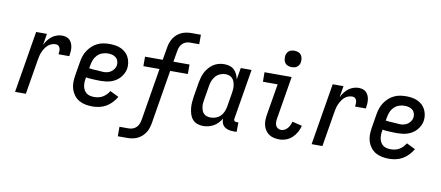

<svg xmlns="http://www.w3.org/2000/svg" viewBox="-79 -1059 3659 1594"><g transform="rotate(10 1750.0 -262.0)"><path d="M66 0 152 -520H243L227 -424Q237 -445 251.5 -464.5Q266 -484 285 -498.5Q304 -513 326 -520.5Q348 -528 370 -528Q388 -528 405 -523Q422 -518 434 -506Q446 -494 453 -477.5Q460 -461 462 -443Q464 -425 462.5 -406.5Q461 -388 458 -370H367Q369 -383 369.5 -396Q370 -409 366.5 -421Q363 -433 353.5 -440.5Q344 -448 331 -448Q314 -448 297 -442Q280 -436 266 -423.5Q252 -411 242 -395.5Q232 -380 224.5 -363.5Q217 -347 213 -330Q209 -313 206 -296L157 0Z M719 8Q689 8 660 2.5Q631 -3 606.5 -17Q582 -31 564.5 -53.5Q547 -76 538 -103Q529 -130 529 -160Q529 -190 534 -221L554 -341Q558 -366 566.5 -390.5Q575 -415 590 -437.5Q605 -460 625.5 -478.5Q646 -497 670.5 -508.5Q695 -520 720.5 -524Q746 -528 771 -528Q796 -528 821 -524Q846 -520 867.5 -510Q889 -500 906.5 -484Q924 -468 934.5 -446.5Q945 -425 949 -400.5Q953 -376 949 -350Q945 -329 935 -309Q925 -289 909.5 -272Q894 -255 874.5 -243Q855 -231 834 -224.5Q813 -218 791.5 -215.5Q770 -213 749 -213Q738 -213 728 -213.5Q718 -214 707 -214H705Q685 -215 665 -216Q645 -217 625 -221L623 -207Q620 -190 620 -173Q620 -156 623.5 -140.5Q627 -125 635.5 -111Q644 -97 657 -88Q670 -79 686.5 -75.5Q703 -72 720 -72Q738 -72 756 -76Q774 -80 790.5 -89.5Q807 -99 821 -113.5Q835 -128 844 -144L918 -108Q903 -82 881.5 -59Q860 -36 833.5 -20.5Q807 -5 777.5 1.5Q748 8 719 8ZM761 -290Q777 -290 793 -294Q809 -298 823 -307.5Q837 -317 847 -331.5Q857 -346 860 -362Q863 -381 857.5 -398.5Q852 -416 838.5 -427.5Q825 -439 807.5 -443.5Q790 -448 771 -448Q748 -448 724.5 -440Q701 -432 683 -414Q665 -396 656 -373.5Q647 -351 643 -327L638 -300Q653 -297 668.5 -296Q684 -295 699.5 -294.5Q715 -294 730.5 -292Q746 -290 761 -290Z M970 215V135H1048Q1065 135 1082 129Q1099 123 1112 110Q1125 97 1131.5 80.5Q1138 64 1141 47L1214 -395H1078V-475H1227L1245 -580Q1248 -601 1255 -621.5Q1262 -642 1274 -661Q1286 -680 1303.5 -695Q1321 -710 1341 -719Q1361 -728 1382 -731.5Q1403 -735 1424 -735H1503V-655H1425Q1408 -655 1391 -649Q1374 -643 1361.5 -630Q1349 -617 1342 -600.5Q1335 -584 1333 -567L1317 -475H1453V-395H1304L1229 60Q1225 81 1218.5 101.5Q1212 122 1199.5 141Q1187 160 1169.5 175Q1152 190 1132 199Q1112 208 1091 211.5Q1070 215 1049 215Z M1652 8Q1626 8 1602.5 -0.5Q1579 -9 1563 -27Q1547 -45 1539.5 -68.5Q1532 -92 1529 -117.5Q1526 -143 1528 -169Q1530 -195 1534 -221L1554 -341Q1558 -363 1564.5 -386Q1571 -409 1582 -430Q1593 -451 1609.5 -470Q1626 -489 1646.5 -502.5Q1667 -516 1690.5 -522Q1714 -528 1737 -528Q1760 -528 1782.5 -521.5Q1805 -515 1821 -499.5Q1837 -484 1846.5 -464Q1856 -444 1860 -421L1877 -520H1968L1898 -98Q1897 -93 1897.5 -88Q1898 -83 1901.5 -79Q1905 -75 1910 -73.5Q1915 -72 1920 -72H1936L1935 8H1906Q1886 8 1867 3.5Q1848 -1 1833 -12.5Q1818 -24 1811 -42.5Q1804 -61 1805 -81Q1793 -61 1776.5 -43.5Q1760 -26 1739.5 -14.5Q1719 -3 1696.5 2.5Q1674 8 1652 8ZM1701 -72Q1723 -72 1744.5 -79.5Q1766 -87 1782.5 -103Q1799 -119 1808 -140Q1817 -161 1821 -182L1841 -302Q1844 -319 1845 -336Q1846 -353 1843.5 -369Q1841 -385 1835.5 -400Q1830 -415 1819 -426.5Q1808 -438 1793 -443Q1778 -448 1761 -448Q1739 -448 1716.5 -438.5Q1694 -429 1678.5 -411Q1663 -393 1654.5 -371Q1646 -349 1643 -327L1623 -207Q1620 -192 1619 -176Q1618 -160 1620.5 -144.5Q1623 -129 1628.5 -115Q1634 -101 1644.5 -91Q1655 -81 1670 -76.5Q1685 -72 1701 -72Z M2295 8Q2271 8 2248.5 3Q2226 -2 2208 -14Q2190 -26 2177.5 -44Q2165 -62 2159 -84Q2153 -106 2153.5 -129.5Q2154 -153 2158 -176L2202 -440H2078L2077 -520H2306L2247 -163Q2244 -148 2244 -132Q2244 -116 2249 -102.5Q2254 -89 2267 -80.5Q2280 -72 2296 -72Q2310 -72 2324.5 -79.5Q2339 -87 2349.5 -99.5Q2360 -112 2366.5 -126.5Q2373 -141 2377 -156L2460 -136Q2453 -108 2438.5 -81.5Q2424 -55 2402 -34Q2380 -13 2351.5 -2.5Q2323 8 2295 8ZM2291 -601Q2275 -601 2259.5 -606.5Q2244 -612 2235 -624.5Q2226 -637 2223.5 -653.5Q2221 -670 2223 -687Q2225 -698 2231 -709Q2237 -720 2247 -727Q2257 -734 2268.5 -736.5Q2280 -739 2292 -739Q2308 -739 2323.5 -733.5Q2339 -728 2348 -715.5Q2357 -703 2360 -686.5Q2363 -670 2360 -653Q2358 -642 2352 -631Q2346 -620 2336 -613Q2326 -606 2314.5 -603.5Q2303 -601 2291 -601Z M2566 0 2652 -520H2743L2727 -424Q2737 -445 2751.5 -464.5Q2766 -484 2785 -498.5Q2804 -513 2826 -520.5Q2848 -528 2870 -528Q2888 -528 2905 -523Q2922 -518 2934 -506Q2946 -494 2953 -477.5Q2960 -461 2962 -443Q2964 -425 2962.5 -406.5Q2961 -388 2958 -370H2867Q2869 -383 2869.5 -396Q2870 -409 2866.5 -421Q2863 -433 2853.5 -440.5Q2844 -448 2831 -448Q2814 -448 2797 -442Q2780 -436 2766 -423.5Q2752 -411 2742 -395.5Q2732 -380 2724.5 -363.5Q2717 -347 2713 -330Q2709 -313 2706 -296L2657 0Z M3219 8Q3189 8 3160 2.5Q3131 -3 3106.5 -17Q3082 -31 3064.5 -53.5Q3047 -76 3038 -103Q3029 -130 3029 -160Q3029 -190 3034 -221L3054 -341Q3058 -366 3066.5 -390.5Q3075 -415 3090 -437.5Q3105 -460 3125.5 -478.5Q3146 -497 3170.5 -508.5Q3195 -520 3220.5 -524Q3246 -528 3271 -528Q3296 -528 3321 -524Q3346 -520 3367.5 -510Q3389 -500 3406.5 -484Q3424 -468 3434.5 -446.5Q3445 -425 3449 -400.5Q3453 -376 3449 -350Q3445 -329 3435 -309Q3425 -289 3409.5 -272Q3394 -255 3374.5 -243Q3355 -231 3334 -224.5Q3313 -218 3291.5 -215.5Q3270 -213 3249 -213Q3238 -213 3228 -213.5Q3218 -214 3207 -214H3205Q3185 -215 3165 -216Q3145 -217 3125 -221L3123 -207Q3120 -190 3120 -173Q3120 -156 3123.5 -140.5Q3127 -125 3135.5 -111Q3144 -97 3157 -88Q3170 -79 3186.5 -75.5Q3203 -72 3220 -72Q3238 -72 3256 -76Q3274 -80 3290.5 -89.5Q3307 -99 3321 -113.5Q3335 -128 3344 -144L3418 -108Q3403 -82 3381.5 -59Q3360 -36 3333.5 -20.5Q3307 -5 3277.5 1.5Q3248 8 3219 8ZM3261 -290Q3277 -290 3293 -294Q3309 -298 3323 -307.5Q3337 -317 3347 -331.5Q3357 -346 3360 -362Q3363 -381 3357.5 -398.5Q3352 -416 3338.5 -427.5Q3325 -439 3307.5 -443.5Q3290 -448 3271 -448Q3248 -448 3224.5 -440Q3201 -432 3183 -414Q3165 -396 3156 -373.5Q3147 -351 3143 -327L3138 -300Q3153 -297 3168.5 -296Q3184 -295 3199.5 -294.5Q3215 -294 3230.5 -292Q3246 -290 3261 -290Z"/></g></svg>

Font: Iosevka Curly Medium
Style: Italic
Weight: 500
Italic angle: -9°
Monospace: yes
Designer: Belleve Invis
Foundry: Belleve Invis
Version: Version 22.1.2; ttfautohint (v1.8.4)